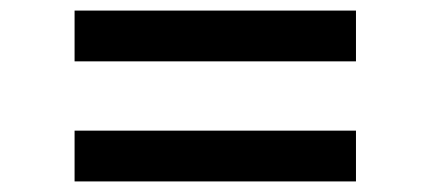

<svg xmlns="http://www.w3.org/2000/svg" viewBox="-20 -543 814 363"><path d="M653 -523V-427H121V-523ZM653 -296V-200H121V-296Z"/></svg>

Font: Poppins Cyr Med
Style: Regular
Weight: 500
Designer: Ninad Kale (Devanagari), Jonny Pinhorn (Latin)
Foundry: Indian Type Foundry
Version: 4.004